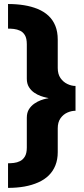

<svg xmlns="http://www.w3.org/2000/svg" viewBox="-20 -736 416 956"><path d="M20 199.5Q64 199.5 101.8 192.8Q139.5 186 170.5 172.2Q201.5 158.5 223 137.2Q244.5 116 256 87Q267.5 58 267.5 22V-97Q267.5 -127.5 281.2 -147Q295 -166.5 315.5 -175.5Q336 -184.5 356 -184.5V-308Q336 -308 315.5 -317.8Q295 -327.5 281.2 -347.2Q267.5 -367 267.5 -397.5V-538.5Q267.5 -578 255.5 -607.5Q243.5 -637 221.2 -657.8Q199 -678.5 168 -691.2Q137 -704 99.8 -710Q62.5 -716 20 -716V-593.5Q33.5 -593.5 49.2 -591.8Q65 -590 79.8 -583.2Q94.5 -576.5 104 -560.8Q113.5 -545 113.5 -515.5V-344Q113.5 -319.5 124.2 -302.2Q135 -285 151 -274.2Q167 -263.5 182.8 -258Q198.5 -252.5 210 -250.2Q221.5 -248 222 -247Q221.5 -247 210 -244.8Q198.5 -242.5 182.8 -236.8Q167 -231 151 -220Q135 -209 124.2 -192Q113.5 -175 113.5 -149.5V-1.5Q113.5 27 104 43Q94.5 59 79.8 66.2Q65 73.5 49.2 75.2Q33.5 77 20 77Z"/></svg>

Font: Anybody SemiCondensed ExtraBold
Style: Regular
Weight: 800
Width: 4
Version: Version 1.113;gftools[0.9.25]